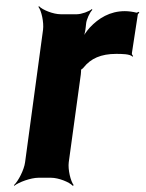

<svg xmlns="http://www.w3.org/2000/svg" viewBox="-20 -574 470 620"><path d="M408 -391 410 -393C408 -395 405 -399 406 -403L425 -527C425 -529 429 -532 430 -533L427 -536C426 -535 423 -533 421 -533C410 -536 395 -538 383 -538C335 -538 298 -515 270 -485C260 -474 249 -458 245 -449L247 -448C252 -457 256 -475 257 -488L258 -497C259 -511 270 -534 278 -542L277 -545C268 -537 243 -528 228 -528H176C152 -528 117 -542 106 -554L104 -552C114 -539 122 -502 119 -478L61 -50C58 -26 39 11 25 24L26 26C41 14 80 0 104 0H145C169 0 204 14 215 26L218 24C208 11 199 -26 202 -50L241 -334C241 -337 243 -350 241 -351L239 -348C240 -347 249 -354 250 -356C273 -385 306 -400 355 -400C372 -400 400 -400 408 -391Z"/></svg>

Font: Asimov
Style: EdgeIt
Weight: 500
Designer: Google
Version: Version 2.000980: 2014